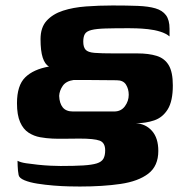

<svg xmlns="http://www.w3.org/2000/svg" viewBox="-20 -485 651 701"><path d="M44 102Q55 108 75 111Q95 114 119 116.5Q143 119 165 120Q187 121 201 121Q252 121 284 119Q316 117 333.5 111.5Q351 106 357.5 94.5Q364 83 364 64Q364 36 344 28.5Q324 21 270 21Q249 21 220 21.5Q191 22 171 21Q149 20 126.5 16Q104 12 84.5 -0.5Q65 -13 53.5 -39Q42 -65 42 -108Q42 -173 72 -202.5Q102 -232 159 -242Q144 -250 136 -274.5Q128 -299 128 -342Q128 -385 150.5 -409.5Q173 -434 210 -446Q247 -458 294 -461.5Q341 -465 391 -465Q444 -465 483 -463.5Q522 -462 547.5 -454.5Q573 -447 586 -429.5Q599 -412 599 -380Q599 -367 599 -361.5Q599 -356 599 -352Q586 -363 565 -369.5Q544 -376 520.5 -378.5Q497 -381 478.5 -381.5Q460 -382 451 -382Q398 -382 365 -381Q332 -380 314 -375.5Q296 -371 290 -361Q284 -351 284 -333Q284 -313 292.5 -303.5Q301 -294 325 -292Q349 -290 397 -290Q419 -290 440 -290Q461 -290 482 -290Q523 -290 552 -281Q581 -272 596 -247Q611 -222 611 -173Q611 -116 592.5 -86Q574 -56 543 -45.5Q512 -35 476 -35Q512 -33 535 -7Q558 19 558 66Q558 121 521.5 149Q485 177 420.5 186.5Q356 196 272 196Q259 196 233 195.5Q207 195 176 192.5Q145 190 116.5 185.5Q88 181 69 173Q50 165 48 154Q45 138 44.5 121Q44 104 44 102ZM397 -78Q422 -78 436 -97Q450 -116 450 -139Q450 -160 440 -176Q430 -192 406 -192L290 -193Q284 -193 275.5 -193Q267 -193 259.5 -193Q252 -193 249 -193Q221 -189 209 -171.5Q197 -154 196 -135Q197 -108 209 -93Q221 -78 246 -78Z"/></svg>

Font: r_Genos
Style: Bold
Weight: 700
Designer: Robert E. Leuschke
Foundry: Robert E. Leuschke
Version: Version 2.000;June 29, 2024;FontCreator 14.0.0.2814 32-bit